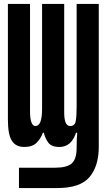

<svg xmlns="http://www.w3.org/2000/svg" viewBox="-20 -734 540 972"><path d="M270 218Q386 218 433 162.5Q480 107 480 10V-714H368V-194Q368 -147 363.5 -121.5Q359 -96 335 -96Q305 -96 305 -164V-714H193V-184Q193 -96 160 -96Q132 -96 132 -171V-714H20V-129Q20 -53 40 -21.5Q60 10 103 10Q144 10 165.5 -11.5Q187 -33 197 -62H202Q208 -35 224 -12.5Q240 10 281 10Q341 10 365 -62H371Q368 -32 368 14Q368 71 343.5 93Q319 115 260 115H76V218Z"/></svg>

Font: Noto Sans Mono UI Condensed
Style: Bold
Weight: 700
Width: 3
Designer: Monotype Design team
Foundry: Monotype Imaging Inc.
Version: 1.000